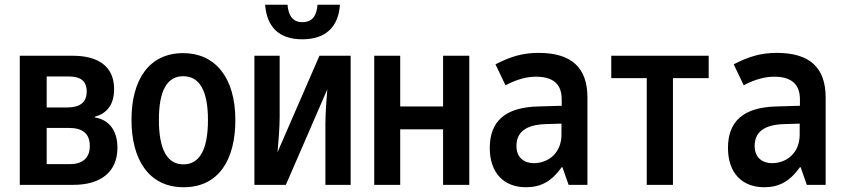

<svg xmlns="http://www.w3.org/2000/svg" viewBox="-20 -776 3540 806"><path d="M63 0H288C404 0 473 -55 473 -156C473 -224 441 -273 378 -283V-286C433 -301 459 -341 459 -402C459 -500 389 -542 285 -542H63ZM176 -325V-455H269C318 -455 344 -436 344 -392C344 -347 316 -325 264 -325ZM176 -87V-239H269C326 -239 357 -216 357 -163C357 -109 322 -87 274 -87Z M751 10C900 10 968 -108 968 -272C968 -452 882 -553 749 -553C607 -553 532 -443 532 -273C532 -107 604 10 751 10ZM750 -86C681 -86 647 -150 647 -273C647 -395 681 -456 749 -456C818 -456 853 -395 853 -272C853 -150 819 -86 750 -86Z M1249 -611C1349 -611 1401 -665 1407 -756H1313C1309 -709 1291 -683 1249 -683C1210 -683 1191 -709 1187 -756H1093C1100 -664 1150 -611 1249 -611ZM1048 0H1180L1354 -401C1351 -365 1346 -302 1346 -253V0H1452V-542H1321L1145 -137C1148 -168 1154 -240 1154 -284V-542H1048Z M1551 0H1660V-233H1840V0H1950V-542H1840V-329H1660V-542H1551Z M2188 10C2251 10 2296 -15 2338 -74H2341L2367 0H2446V-367C2446 -493 2378 -554 2241 -554C2173 -554 2122 -538 2060 -506L2102 -418C2151 -444 2193 -454 2230 -454C2297 -454 2338 -427 2338 -359V-332L2237 -329C2102 -325 2036 -268 2036 -155C2036 -49 2096 10 2188 10ZM2221 -91C2182 -91 2148 -113 2148 -163C2148 -222 2188 -252 2270 -255L2337 -257V-211C2337 -131 2279 -91 2221 -91Z M2695 0H2805V-448H2955V-542H2546V-448H2695Z M3188 10C3251 10 3296 -15 3338 -74H3341L3367 0H3446V-367C3446 -493 3378 -554 3241 -554C3173 -554 3122 -538 3060 -506L3102 -418C3151 -444 3193 -454 3230 -454C3297 -454 3338 -427 3338 -359V-332L3237 -329C3102 -325 3036 -268 3036 -155C3036 -49 3096 10 3188 10ZM3221 -91C3182 -91 3148 -113 3148 -163C3148 -222 3188 -252 3270 -255L3337 -257V-211C3337 -131 3279 -91 3221 -91Z"/></svg>

Font: Noto Sans Mono ExtraCondensed SemiBold
Style: Regular
Weight: 600
Width: 2
Designer: Monotype Design Team
Foundry: Monotype Imaging Inc.
Version: Version 2.014